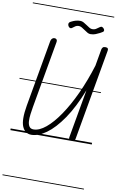

<svg xmlns="http://www.w3.org/2000/svg" viewBox="-166 -1304 1104 1815"><g transform="rotate(10 386.0 -397.0)"><path d="M197 9Q136 9 109.5 -52.8Q83 -114.5 107.5 -255.5L219.5 -891Q221.5 -902 226.2 -910.5Q231 -919 238.8 -923.8Q246.5 -928.5 256.5 -928.5Q270.5 -928 276.8 -919.2Q283 -910.5 280.5 -896.5L167.5 -255Q161.5 -219.5 156.5 -182.5Q151.5 -145.5 153.2 -114.2Q155 -83 167.8 -63.8Q180.5 -44.5 209 -44.5Q264 -44.5 327 -96.8Q390 -149 454 -243.2Q518 -337.5 576.5 -464.2Q635 -591 681 -740L709 -900Q711.5 -912 718.8 -920.2Q726 -928.5 743 -928.5Q761.5 -928.5 767.2 -921Q773 -913.5 770.5 -899L617 -28Q615 -13.5 605.8 -6.8Q596.5 0 585 0Q571 0 562 -7.8Q553 -15.5 556 -32.5L638 -496.5Q571 -325.5 494 -213.2Q417 -101 340.2 -46Q263.5 9 197 9ZM197 9Q136 9 109.5 -52.8Q83 -114.5 107.5 -255.5L219.5 -891Q221.5 -902 226.2 -910.5Q231 -919 238.8 -923.8Q246.5 -928.5 256.5 -928.5Q270.5 -928 276.8 -919.2Q283 -910.5 280.5 -896.5L167.5 -255Q161.5 -219.5 156.5 -182.5Q151.5 -145.5 153.2 -114.2Q155 -83 167.8 -63.8Q180.5 -44.5 209 -44.5Q264 -44.5 327 -96.8Q390 -149 454 -243.2Q518 -337.5 576.5 -464.2Q635 -591 681 -740L709 -900Q711.5 -912 718.8 -920.2Q726 -928.5 743 -928.5Q761.5 -928.5 767.2 -921Q773 -913.5 770.5 -899L617 -28Q615 -13.5 605.8 -6.8Q596.5 0 585 0Q571 0 562 -7.8Q553 -15.5 556 -32.5L638 -496.5Q571 -325.5 494 -213.2Q417 -101 340.2 -46Q263.5 9 197 9ZM581 -1025Q568 -1025 552.8 -1033.5Q537.5 -1042 521.8 -1053.5Q506 -1065 490.8 -1073.5Q475.5 -1082 462 -1082Q443 -1082 429.8 -1073.2Q416.5 -1064.5 400.5 -1052Q393.5 -1047 386.5 -1048Q379.5 -1049 373.5 -1054.2Q367.5 -1059.5 364 -1067.2Q360.5 -1075 360.5 -1083Q360.5 -1091.5 365.8 -1098.2Q371 -1105 389.5 -1113Q407 -1121.5 426.2 -1126.8Q445.5 -1132 469 -1132Q483.5 -1132 499.8 -1123.2Q516 -1114.5 532 -1103.2Q548 -1092 562.8 -1083.2Q577.5 -1074.5 589.5 -1074.5Q614.5 -1074.5 628.5 -1084.8Q642.5 -1095 661.5 -1107.5Q672 -1114.5 681.8 -1110.2Q691.5 -1106 697.8 -1097.2Q704 -1088.5 704 -1081.5Q704 -1072.5 696.5 -1067Q689 -1061.5 671 -1052Q652.5 -1043 631.5 -1034Q610.5 -1025 581 -1025ZM-5 424.5H776.5V432.5H-5ZM-5 -16H776.5V0H-5ZM-5 -501.5H776.5V-493.5H-5ZM-5 -1226H776.5V-1218H-5Z"/></g></svg>

Font: Edu AU VIC WA NT Guides
Style: Regular
Weight: 400
Designer: Tina and Corey Anderson, Eben Sorkin, Mirko Velimirovic
Foundry: Google for Education
Version: Version 1.001